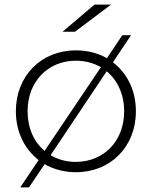

<svg xmlns="http://www.w3.org/2000/svg" viewBox="-20 -745 660 835"><path d="M391 -725C391 -725 463 -725 463 -725C463 -725 306 -607 306 -607C306 -607 252 -607 252 -607C252 -607 391 -725 391 -725ZM550 -592C550 -592 471 -474 471 -474C533 -427 571 -352 571 -261C571 -106 460 4 310 4C259 4 213 -9 174 -31C174 -31 106 70 106 70C106 70 68 70 68 70C68 70 148 -49 148 -49C87 -96 49 -171 49 -261C49 -416 160 -526 310 -526C360 -526 406 -514 445 -492C445 -492 512 -592 512 -592C512 -592 550 -592 550 -592ZM100 -261C100 -188 128 -127 174 -89C174 -89 419 -453 419 -453C387 -471 350 -481 310 -481C190 -481 100 -392 100 -261ZM310 -41C430 -41 520 -130 520 -261C520 -335 491 -396 444 -435C444 -435 200 -70 200 -70C232 -51 269 -41 310 -41Z"/></svg>

Font: TamingNoise
Style: Regular
Weight: 500
Designer: Julieta Ulanovsky
Foundry: Julieta Ulanovsky
Version: ""